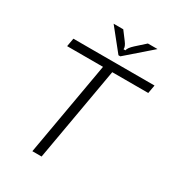

<svg xmlns="http://www.w3.org/2000/svg" viewBox="-226 -1109 1134 1242"><g transform="rotate(30 341.0 -488.5)"><path d="M279 0H210L333 -701H65L76 -763H682L671 -701H402ZM382 -816 253 -977H325L371 -916Q394 -886 391 -866H405Q408 -886 441 -916L509 -977H581L396 -816Z"/></g></svg>

Font: Open Sauce Sans Light Italic
Style: Regular
Weight: 300
Italic angle: -10°
Designer: Alfredo Marco Pradil
Foundry: Creative Sauce Fz LLC
Version: Version 1.477